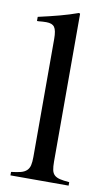

<svg xmlns="http://www.w3.org/2000/svg" viewBox="-87 -806 485 851"><g transform="rotate(10 155.5 -381.0)"><path d="M20.5 -712.9Q49.8 -719.7 72.8 -725.1Q95.7 -730.5 116.7 -736.3Q137.7 -742.2 157.2 -748Q176.8 -753.9 198.2 -761.7L203.1 -758.8V-93.8Q203.1 -70.3 206.1 -56.2Q209 -42 217.8 -33.7Q226.6 -25.4 242.7 -21.5Q258.8 -17.6 285.2 -15.6V0H23.4V-15.6Q49.8 -18.6 66.4 -22.9Q83 -27.3 92.8 -36.6Q102.5 -45.9 106 -60.5Q109.4 -75.2 109.4 -97.7V-628.9Q109.4 -668 99.1 -682.1Q88.9 -696.3 62.5 -696.3Q54.7 -696.3 45.4 -695.8Q36.1 -695.3 27.3 -694.3H20.5Z"/></g></svg>

Font: BabelStone Tibetan
Style: Regular
Weight: 400
Designer: Christopher J. Fynn
Foundry: BabelStone
Version: Version 10.011 October 1, 2023